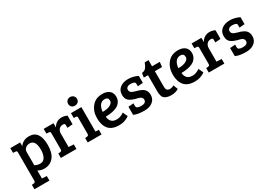

<svg xmlns="http://www.w3.org/2000/svg" viewBox="10 -1685 3989 2860"><g transform="rotate(-30 2005.0 -255.0)"><path d="M89 95V-389Q89 -406 83.5 -412.5Q78 -419 64 -419L22 -422V-503H191V-438Q207 -468 249 -493Q291 -518 349 -518Q530 -518 530 -264Q530 -129 471 -57Q412 15 311 15Q251 15 204 -14V124L285 128V207H27V131L60 128Q75 126 82 119.5Q89 113 89 95ZM406 -254Q406 -421 305 -421Q263 -421 233.5 -395.5Q204 -370 204 -335V-105Q242 -80 296.5 -80Q351 -80 378.5 -130Q406 -180 406 -254Z M663 -112V-389Q663 -405 657.5 -411.5Q652 -418 638 -419L596 -422V-503H765V-428Q783 -467 821 -492.5Q859 -518 908.5 -518Q958 -518 1003 -496V-347L910 -340V-386Q910 -406 900 -411Q889 -416 873 -416Q833 -416 807.5 -387.5Q782 -359 782 -315V-83L869 -79V0H601V-76L634 -79Q649 -81 656 -87.5Q663 -94 663 -112Z M1244 -503V-83L1301 -80V0H1063V-76L1096 -79Q1125 -82 1125 -111V-389Q1125 -406 1119.5 -412Q1114 -418 1100 -418L1065 -420V-503ZM1118 -589.5Q1097 -610 1097 -642Q1097 -674 1118 -695.5Q1139 -717 1173 -717Q1207 -717 1228.5 -695.5Q1250 -674 1250 -642Q1250 -610 1228.5 -589.5Q1207 -569 1173 -569Q1139 -569 1118 -589.5Z M1610 -518Q1685 -518 1729 -481.5Q1773 -445 1773 -379Q1773 -335 1754 -301.5Q1735 -268 1707 -249Q1679 -230 1639 -218Q1572 -198 1488 -198Q1491 -145 1521 -112.5Q1551 -80 1613 -80Q1675 -80 1737 -124L1775 -43Q1755 -25 1707.5 -6Q1660 13 1599 13Q1477 13 1420 -54.5Q1363 -122 1363 -240Q1363 -358 1428 -438Q1493 -518 1610 -518ZM1663 -372Q1663 -433 1603 -433Q1547 -433 1517 -388.5Q1487 -344 1484 -282Q1528 -283 1564.5 -289.5Q1601 -296 1632 -318.5Q1663 -341 1663 -372Z M2105 -427Q2081 -436 2047 -436Q2013 -436 1992.5 -420.5Q1972 -405 1972 -382.5Q1972 -360 1979.5 -347.5Q1987 -335 2003 -326Q2028 -313 2063 -303.5Q2098 -294 2115 -288.5Q2132 -283 2157.5 -270Q2183 -257 2196 -242Q2231 -205 2231 -147Q2231 -72 2176.5 -29.5Q2122 13 2038 13Q1916 13 1854 -18V-157L1944 -164V-116Q1944 -72 2028 -72Q2112 -72 2112 -133Q2112 -155 2097.5 -169Q2083 -183 2069 -188Q2055 -193 2035.5 -198Q2016 -203 1997.5 -208Q1979 -213 1957.5 -221.5Q1936 -230 1910 -246Q1859 -279 1859 -356.5Q1859 -434 1914 -476Q1969 -518 2052.5 -518Q2136 -518 2218 -478V-358L2128 -351V-393Q2128 -418 2105 -427Z M2395 -609H2460V-503H2593L2583 -419H2460V-156Q2460 -112 2476 -94.5Q2492 -77 2525.5 -77Q2559 -77 2593 -98L2623 -21Q2573 14 2496 14Q2451 14 2420 2.5Q2389 -9 2374 -23Q2359 -37 2351 -64Q2343 -91 2342 -106.5Q2341 -122 2341 -152V-419H2270L2280 -492Q2327 -496 2351 -525.5Q2375 -555 2395 -609Z M2912 -518Q2987 -518 3031 -481.5Q3075 -445 3075 -379Q3075 -335 3056 -301.5Q3037 -268 3009 -249Q2981 -230 2941 -218Q2874 -198 2790 -198Q2793 -145 2823 -112.5Q2853 -80 2915 -80Q2977 -80 3039 -124L3077 -43Q3057 -25 3009.5 -6Q2962 13 2901 13Q2779 13 2722 -54.5Q2665 -122 2665 -240Q2665 -358 2730 -438Q2795 -518 2912 -518ZM2965 -372Q2965 -433 2905 -433Q2849 -433 2819 -388.5Q2789 -344 2786 -282Q2830 -283 2866.5 -289.5Q2903 -296 2934 -318.5Q2965 -341 2965 -372Z M3207 -112V-389Q3207 -405 3201.5 -411.5Q3196 -418 3182 -419L3140 -422V-503H3309V-428Q3327 -467 3365 -492.5Q3403 -518 3452.5 -518Q3502 -518 3547 -496V-347L3454 -340V-386Q3454 -406 3444 -411Q3433 -416 3417 -416Q3377 -416 3351.5 -387.5Q3326 -359 3326 -315V-83L3413 -79V0H3145V-76L3178 -79Q3193 -81 3200 -87.5Q3207 -94 3207 -112Z M3854 -427Q3830 -436 3796 -436Q3762 -436 3741.5 -420.5Q3721 -405 3721 -382.5Q3721 -360 3728.5 -347.5Q3736 -335 3752 -326Q3777 -313 3812 -303.5Q3847 -294 3864 -288.5Q3881 -283 3906.5 -270Q3932 -257 3945 -242Q3980 -205 3980 -147Q3980 -72 3925.5 -29.5Q3871 13 3787 13Q3665 13 3603 -18V-157L3693 -164V-116Q3693 -72 3777 -72Q3861 -72 3861 -133Q3861 -155 3846.5 -169Q3832 -183 3818 -188Q3804 -193 3784.5 -198Q3765 -203 3746.5 -208Q3728 -213 3706.5 -221.5Q3685 -230 3659 -246Q3608 -279 3608 -356.5Q3608 -434 3663 -476Q3718 -518 3801.5 -518Q3885 -518 3967 -478V-358L3877 -351V-393Q3877 -418 3854 -427Z"/></g></svg>

Font: Bree Serif
Style: Regular
Weight: 400
Designer: Veronika Burian, Jos Scaglione
Foundry: TypeTogether
Version: Version 1.002